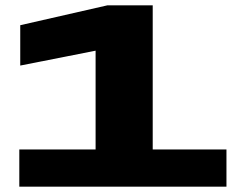

<svg xmlns="http://www.w3.org/2000/svg" viewBox="-20 -696 918 716"><path d="M52 0V-138.5H336.5V-507L55.5 -451.5V-602L380 -676H549.5V-138.5H824.5V0Z"/></svg>

Font: Anybody UltraExpanded Regular
Style: Bold
Weight: 700
Width: 9
Designer: Tyler Finck
Foundry: Etcetera Type Company
Version: Version 1.010; ttfautohint (v1.8.3) -l 8 -r 50 -G 200 -x 14 